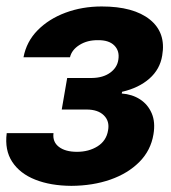

<svg xmlns="http://www.w3.org/2000/svg" viewBox="-24 -573 538 603"><path d="M-2.9 -154.8H144Q140.6 -127.4 160.9 -111.8Q181.2 -96.2 217.8 -96.2Q254.9 -96.2 282.5 -113.5Q310.1 -130.9 315.4 -163.6Q320.8 -192.4 302.2 -210.7Q283.7 -229 248 -229H169.9L187 -328.1H265.1Q299.8 -328.6 322 -344.7Q344.2 -360.8 347.7 -385.7Q352.1 -413.1 335 -430.2Q317.9 -447.3 283.7 -446.8Q250.5 -447.3 225.8 -431.9Q201.2 -416.5 195.8 -393.1H49.8Q59.1 -442.4 94.2 -478Q129.4 -513.7 181.9 -533.2Q234.4 -552.7 295.4 -552.7Q395.5 -552.7 446.8 -511.5Q498 -470.2 485.4 -398.4Q478.5 -355.5 445.3 -326.2Q412.1 -296.9 359.4 -284.7L358.4 -279.3Q391.1 -276.9 415.8 -261Q440.4 -245.1 452.4 -217.3Q464.4 -189.5 458 -151.4Q449.7 -100.6 413.8 -64.5Q377.9 -28.3 322.8 -9Q267.6 10.3 200.2 10.7Q134.8 10.3 86.7 -8.8Q38.6 -27.8 14.4 -64.7Q-9.8 -101.6 -2.9 -154.8Z"/></svg>

Font: Inter Tight
Style: Bold Italic
Weight: 700
Italic angle: -9.39999°
Designer: Rasmus Andersson
Foundry: rsms
Version: Version 3.004